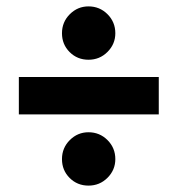

<svg xmlns="http://www.w3.org/2000/svg" viewBox="-20 -645 556 601"><path d="M39 -287V-404H477V-287ZM257 -231Q292 -231 316.5 -206.5Q341 -182 341 -147Q341 -113 316.5 -88.5Q292 -64 257 -64Q222 -64 198 -88Q174 -112 174 -147Q174 -182 198.5 -206.5Q223 -231 257 -231ZM257 -625Q292 -625 316.5 -600.5Q341 -576 341 -541Q341 -507 316.5 -482.5Q292 -458 257 -458Q222 -458 198 -482Q174 -506 174 -541Q174 -576 198.5 -600.5Q223 -625 257 -625Z"/></svg>

Font: Roundo SemiBold
Style: Regular
Weight: 600
Designer: Namrata Goyal (Gurmukhi), Shiva Nallaperumal (Latin)
Foundry: Indian Type Foundry
Version: Version 1.000;PS 1.0;hotconv 1.0.88;makeotf.lib2.5.647800